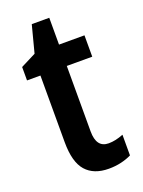

<svg xmlns="http://www.w3.org/2000/svg" viewBox="-130 -723 590 794"><g transform="rotate(-20 164.5 -325.5)"><path d="M244 -89Q274 -89 309 -103V-12Q289 -2 263.5 4Q238 10 209 10Q143 10 108.5 -29Q74 -68 74 -156V-449H15V-508L82 -542L113 -661H190V-543H302V-449H190V-161Q190 -89 244 -89Z"/></g></svg>

Font: Noto Sans Devanagari Condensed SemiBold
Style: Regular
Weight: 600
Width: 3
Designer: Jelle Bosma - Monotype Design Team
Foundry: Monotype Imaging Inc.
Version: Version 2.004; ttfautohint (v1.8.4.7-5d5b)